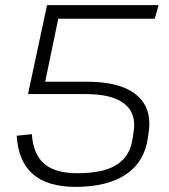

<svg xmlns="http://www.w3.org/2000/svg" viewBox="-20 -720 657 747"><path d="M274 7Q165 7 108 -42.5Q51 -92 45 -192L104 -198Q109 -120 152 -83Q195 -46 281 -46Q348 -46 393.5 -60.5Q439 -75 464.5 -105.5Q490 -136 496 -182L500 -209Q511 -280 463 -317Q415 -354 314 -354H89L132 -402H320Q370 -402 411 -394Q452 -386 482 -370Q512 -354 531 -330.5Q550 -307 557 -276.5Q564 -246 559 -209L555 -182Q542 -90 470 -41.5Q398 7 274 7ZM163 -700H597L582 -647H175L215 -687L151 -379L89 -354Z"/></svg>

Font: Pathway Extreme 8pt Thin 12pt
Style: Italic
Weight: 100
Italic angle: -8°
Version: Version 1.001;gftools[0.9.26]